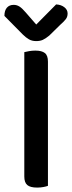

<svg xmlns="http://www.w3.org/2000/svg" viewBox="-27 -843 326 869"><path d="M190 -2Q183 1 169.5 3.5Q156 6 141 6Q110 6 96.5 -5.5Q83 -17 83 -44V-607Q91 -609 104.5 -611.5Q118 -614 133 -614Q162 -614 176 -603Q190 -592 190 -564ZM227 -823Q249 -822 264 -810.5Q279 -799 279 -782Q279 -767 271 -756.5Q263 -746 247 -732L196 -682Q179 -668 166.5 -662.5Q154 -657 137 -657Q118 -657 104 -665Q90 -673 76 -687L-7 -771Q-7 -795 4 -808Q15 -821 35 -821Q49 -821 61 -813.5Q73 -806 90 -786L137 -732Z"/></svg>

Font: Baloo 2 Medium
Style: Regular
Weight: 500
Designer: Sarang Kulkarni and Ek Type
Foundry: Ek Type
Version: Version 1.640;hotconv 1.0.111;makeotfexe 2.5.65597; ttfautoh